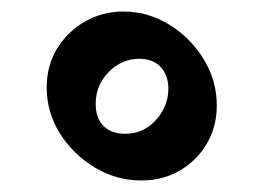

<svg xmlns="http://www.w3.org/2000/svg" viewBox="-20 -449 457 333"><path d="M221 -347Q201 -347 184 -336.5Q167 -326 156.5 -308.5Q146 -291 146 -269Q146 -244 159.5 -230.5Q173 -217 197 -217Q219 -217 235.5 -228Q252 -239 262 -257Q272 -275 272 -295Q272 -318 259 -332.5Q246 -347 221 -347ZM225 -136Q182 -136 144.5 -158.5Q107 -181 84 -217.5Q61 -254 61 -297Q61 -336 79.5 -365.5Q98 -395 128 -412Q158 -429 194 -429Q237 -429 274 -406Q311 -383 333.5 -346Q356 -309 356 -266Q356 -229 338.5 -199.5Q321 -170 291.5 -153Q262 -136 225 -136Z"/></svg>

Font: Rasa
Style: Bold
Weight: 700
Designer: Anna Giedrys (Yrsa+Rasa design), David Brezina (Yrsa art-direction, Rasa art-direction, design)
Foundry: Rosetta Type Foundry
Version: Version 2.004